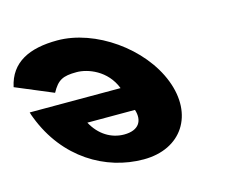

<svg xmlns="http://www.w3.org/2000/svg" viewBox="-205 -797 1138 949"><g transform="rotate(-15 363.5 -322.5)"><path d="M-64.9 -353.1C-63.3 -345.6 -58 -331.9 -54.6 -323.1C32.1 -98.1 225.1 16.9 420.1 16.9C613.9 16.9 713.9 -135.6 641.6 -323.1C569.9 -509.4 352.4 -661.9 158.6 -661.9C16.1 -661.9 -83.5 -615.6 -109.3 -494.4L81.5 -414.4C113.1 -471.9 139 -485.6 210.3 -485.6C266.5 -485.6 362 -451.9 400.1 -353.1ZM441 -230.6C459.9 -171.9 434.7 -126.9 358.5 -126.9C293.5 -126.9 233.3 -163.1 197.3 -230.6Z"/></g></svg>

Font: Hussar
Style: BdOpOblFour
Weight: 700
Foundry: Cannot Into Space Fonts
Version: Version 2.00